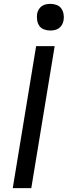

<svg xmlns="http://www.w3.org/2000/svg" viewBox="-20 -974 350 994"><path d="M46 0 167 -735H263L142 0ZM240 -816Q224 -816 208.5 -821.5Q193 -827 184 -839.5Q175 -852 172.5 -868.5Q170 -885 172 -902Q174 -913 180 -924Q186 -935 196 -942Q206 -949 217.5 -951.5Q229 -954 241 -954Q257 -954 272.5 -948.5Q288 -943 297 -930.5Q306 -918 309 -901.5Q312 -885 309 -868Q307 -857 301 -846Q295 -835 285 -828Q275 -821 263.5 -818.5Q252 -816 240 -816Z"/></svg>

Font: Iosevka Aile Medium Oblique
Style: Regular
Weight: 500
Italic angle: -9°
Designer: Belleve Invis
Foundry: Belleve Invis
Version: Version 31.1.0; ttfautohint (v1.8.4)